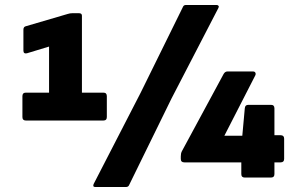

<svg xmlns="http://www.w3.org/2000/svg" viewBox="-20 -713 1194 771"><path d="M363 38Q351 38 356 26L545 -341L715 -686Q718 -693 727 -693H850Q855 -693 857.5 -689.5Q860 -686 857 -681L669 -318L498 31Q495 38 485 38ZM84 -229Q70 -229 70 -243V-327Q70 -341 84 -341H177V-526L88 -499Q74 -496 74 -510V-594Q74 -606 85 -608L252 -657Q261 -660 271 -660H297Q309 -660 309 -650V-341H395Q409 -341 409 -327V-243Q409 -229 395 -229ZM963 0Q949 0 949 -14V-61H720Q706 -61 706 -75V-85Q706 -97 710 -105L878 -416Q884 -426 893 -426H996Q1003 -426 1005.5 -421Q1008 -416 1005 -410L881 -168H953L963 -278Q964 -292 977 -292H1068Q1082 -292 1082 -278V-170H1107Q1121 -170 1121 -156V-75Q1121 -61 1107 -61H1082V-14Q1082 0 1068 0Z"/></svg>

Font: Sofia Sans Black
Style: Regular
Weight: 900
Designer: Botio Nikoltchev, Ani Petrova
Foundry: lettersoup
Version: Version 4.100; ttfautohint (v1.8.3)